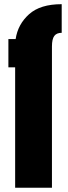

<svg xmlns="http://www.w3.org/2000/svg" viewBox="-20 -884 320 904"><path d="M51.3 0V-566.9H19.5V-700.2H53.7Q64 -769.5 116.7 -816.9Q169.4 -864.3 270.5 -864.3V-729.5Q246.6 -729.5 235.6 -714.8Q224.6 -700.2 224.6 -665V0Z"/></svg>

Font: Anton SC
Style: Regular
Weight: 400
Designer: Vernon Adams
Foundry: Vernon Adams
Version: Version 2.116; ttfautohint (v1.8.4.7-5d5b)